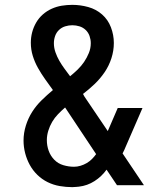

<svg xmlns="http://www.w3.org/2000/svg" viewBox="-20 -763 640 791"><path d="M278 8Q252 8 226 3.5Q200 -1 176.5 -12.5Q153 -24 134 -42.5Q115 -61 102.5 -84Q90 -107 83.5 -132.5Q77 -158 77 -184Q77 -215 86.5 -245.5Q96 -276 112.5 -302Q129 -328 151.5 -350Q174 -372 198 -392Q182 -414 166 -436.5Q150 -459 136.5 -483Q123 -507 115 -533Q107 -559 107 -587Q107 -609 112.5 -630Q118 -651 129 -670Q140 -689 156.5 -703.5Q173 -718 193 -727Q213 -736 234.5 -739.5Q256 -743 278 -743Q311 -743 343.5 -734Q376 -725 400.5 -703.5Q425 -682 437 -650.5Q449 -619 449 -586Q449 -554 439 -523Q429 -492 411 -465.5Q393 -439 370 -417Q347 -395 322 -376Q323 -373 325 -370.5Q327 -368 328 -365L424 -223L465 -318H567L498 -159Q495 -152 492 -145Q489 -138 485 -131L573 0H462L419 -64Q399 -36 369.5 -17Q340 2 305 6L294 7ZM269 -449Q285 -462 300 -476.5Q315 -491 326.5 -508Q338 -525 346 -544.5Q354 -564 354 -585Q354 -600 349 -614.5Q344 -629 333 -639.5Q322 -650 307.5 -654.5Q293 -659 278 -659Q263 -659 248.5 -654.5Q234 -650 223 -639.5Q212 -629 207 -614.5Q202 -600 202 -585Q202 -566 208.5 -547.5Q215 -529 224.5 -512.5Q234 -496 245 -481Q256 -466 268 -450L269 -449Q269 -449 269 -449Q269 -449 269 -449ZM285 -76Q298 -76 311.5 -80Q325 -84 337 -91Q349 -98 358.5 -107.5Q368 -117 376 -128L249 -319Q249 -319 248.5 -319.5Q248 -320 248 -320Q233 -307 219 -292.5Q205 -278 195 -261Q185 -244 179 -224.5Q173 -205 173 -186Q173 -163 180.5 -142Q188 -121 203.5 -105Q219 -89 241 -82.5Q263 -76 285 -76Z"/></svg>

Font: Iosevka Curly Medium Extended
Style: Regular
Weight: 500
Width: 7
Monospace: yes
Designer: Belleve Invis
Foundry: Belleve Invis
Version: Version 11.1.0; ttfautohint (v1.8.3)